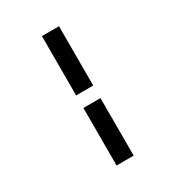

<svg xmlns="http://www.w3.org/2000/svg" viewBox="-190 -766 944 1032"><g transform="rotate(-30 281.5 -250.5)"><path d="M229 -284H335V-652H229ZM229 151H335V-206H229Z"/></g></svg>

Font: Inconsolata SemiExpanded
Style: Bold
Weight: 700
Width: 6
Monospace: yes
Designer: Raph Levien, Cyreal, Brenton Simpson
Foundry: Raph Levien, Cyreal, Google
Version: Version 3.100